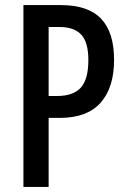

<svg xmlns="http://www.w3.org/2000/svg" viewBox="-20 -734 499 754"><path d="M219 -714Q326 -714 377 -660.5Q428 -607 428 -499Q428 -390 375 -330.5Q322 -271 215 -271H171V0H72V-714ZM213 -628H171V-357H204Q268 -357 297.5 -390Q327 -423 327 -498Q327 -568 299 -598Q271 -628 213 -628Z"/></svg>

Font: Noto Sans Telugu ExtraCondensed Medium
Style: Regular
Weight: 500
Width: 2
Designer: Jelle Bosma - Monotype Design Team
Foundry: Monotype Imaging Inc.
Version: Version 2.005; ttfautohint (v1.8.4.7-5d5b)